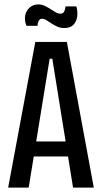

<svg xmlns="http://www.w3.org/2000/svg" viewBox="-20 -850 463 870"><path d="M17 0 140 -660H283L405 0H311L217 -584H205L110 0ZM102 -141V-209H322V-141ZM271 -723Q254 -723 239.5 -729.5Q225 -736 213 -744Q201 -752 190.5 -758.5Q180 -765 170 -765Q160 -765 155 -755Q150 -745 150 -733H100Q90 -757 94 -779Q98 -801 114 -815.5Q130 -830 154 -830Q169 -830 182.5 -823.5Q196 -817 208.5 -809Q221 -801 232 -794.5Q243 -788 254 -788Q266 -788 271 -798Q276 -808 277 -821H326Q333 -796 329.5 -773.5Q326 -751 312 -737Q298 -723 271 -723Z"/></svg>

Font: Bricolage Grotesque 36pt Condensed
Style: Regular
Weight: 400
Width: 3
Designer: Mathieu Triay
Foundry: Atelier Triay
Version: Version 1.001;gftools[0.9.33.dev8+g029e19f]